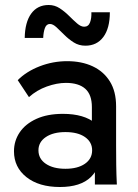

<svg xmlns="http://www.w3.org/2000/svg" viewBox="-20 -739 551 769"><path d="M360 0V-173L348 -207V-310Q348 -360 321.5 -383.5Q295 -407 244 -407Q208 -407 167.5 -392.5Q127 -378 96 -350L51 -418Q86 -453 139 -473.5Q192 -494 249 -494Q307 -494 351 -473.5Q395 -453 420 -413Q445 -373 445 -313V-157Q445 -118 445.5 -79Q446 -40 448 0ZM220 10Q136 10 86 -29.5Q36 -69 36 -133Q36 -175 59 -209Q82 -243 126 -263Q170 -283 232 -283Q317 -283 362.5 -245Q408 -207 408 -144H385Q385 -70 344 -30Q303 10 220 10ZM242 -63Q291 -63 320 -83Q349 -103 349 -137Q349 -170 320.5 -190Q292 -210 242 -210Q193 -210 163.5 -190Q134 -170 134 -137Q134 -103 163.5 -83Q193 -63 242 -63ZM322 -556Q296 -556 275.5 -569Q255 -582 238 -599Q221 -616 206.5 -629.5Q192 -643 180 -643Q166 -643 160 -627Q154 -611 153 -587H79Q80 -650 105 -684.5Q130 -719 175 -719Q199 -719 219 -706Q239 -693 256.5 -675.5Q274 -658 289 -645Q304 -632 317 -632Q334 -632 340.5 -649Q347 -666 346 -690H420Q420 -626 394 -591Q368 -556 322 -556Z"/></svg>

Font: SUSE Thin Medium
Style: Regular
Weight: 500
Version: Version 1.000